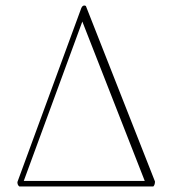

<svg xmlns="http://www.w3.org/2000/svg" viewBox="-20 -675 623 695"><path d="M50 0Q43 -5 43 -16L274 -645Q278 -655 285 -655Q289 -655 291 -653L541 -18Q541 -6 535 0ZM66 -20H504L278 -597Z"/></svg>

Font: Petrona Thin
Style: Regular
Weight: 100
Designer: Ringo R. Seeber
Foundry: Ringo R. Seeber
Version: Version 2.001; ttfautohint (v1.8.3)